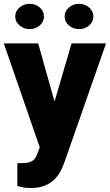

<svg xmlns="http://www.w3.org/2000/svg" viewBox="-22 -751 564 985"><path d="M173.8 -528.3 257.8 -230 345.2 -528.3H522L309.6 78.6Q302.7 98.6 291.5 121.8Q280.3 145 260.7 166Q241.2 187 210.7 200.2Q180.2 213.4 135.3 213.4Q111.3 213.4 100.3 211.2Q89.4 209 66.9 203.6V85.9H88.4Q127.9 85.9 144.5 74.2Q161.1 62.5 168.5 40L182.1 5.4L-2.4 -528.3ZM56.2 -666.5Q56.2 -693.8 78.1 -712.6Q100.1 -731.4 129.9 -731.4Q160.2 -731.4 181.9 -712.6Q203.6 -693.8 203.6 -666.5Q203.6 -639.2 181.9 -620.4Q160.2 -601.6 129.9 -601.6Q100.1 -601.6 78.1 -620.4Q56.2 -639.2 56.2 -666.5ZM309.6 -666.5Q309.6 -693.8 331.5 -712.6Q353.5 -731.4 383.3 -731.4Q413.6 -731.4 435.3 -712.6Q457 -693.8 457 -666.5Q457 -639.2 435.3 -620.4Q413.6 -601.6 383.3 -601.6Q353.5 -601.6 331.5 -620.4Q309.6 -639.2 309.6 -666.5Z"/></svg>

Font: Vazirmatn RD UI Black
Style: Regular
Weight: 900
Designer: Saber Rastikerdar
Foundry: Saber Rastikerdar
Version: Version 33.003